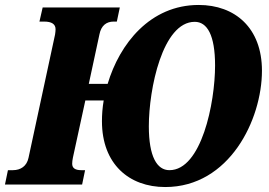

<svg xmlns="http://www.w3.org/2000/svg" viewBox="-58 -744 1086 774"><path d="M-38 0H273L285 -58H270C244 -58 233 -67 233 -84C233 -91 234 -99 236 -109L286 -339H360C355 -310 353 -282 353 -255C353 -83 462 10 608 10C867 10 998 -262 998 -459C998 -632 889 -724 743 -724C547 -724 424 -567 376 -406H300L343 -606C350 -641 371 -657 400 -657H413L425 -714H114L101 -657H120C150 -657 166 -647 166 -626C166 -620 165 -612 164 -605L57 -108C50 -74 25 -58 -6 -58H-26ZM625 -58C575 -58 542 -112 542 -235C542 -385 597 -656 727 -656C777 -656 809 -603 809 -480C809 -329 754 -58 625 -58Z"/></svg>

Font: Noto Serif Condensed Black
Style: Italic
Weight: 900
Width: 3
Italic angle: -12°
Designer: Monotype Design Team
Foundry: Monotype Imaging Inc.
Version: Version 2.013